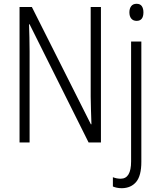

<svg xmlns="http://www.w3.org/2000/svg" viewBox="-20 -751 841 1012"><path d="M512 0H447L136 -623H133Q134 -590 135 -555Q136 -520 136 -480V0H83V-714H148L459 -96H462Q461 -132 459.5 -172Q458 -212 458 -242V-714H512ZM662 -686Q662 -706 671.5 -718.5Q681 -731 700 -731Q719 -731 727.5 -718.5Q736 -706 736 -686Q736 -641 700 -641Q682 -641 672 -653Q662 -665 662 -686ZM623 241Q608 241 596 238.5Q584 236 575 232V183Q595 191 616 191Q671 191 671 100V-532H725V102Q725 175 698 207.5Q671 240 623 241Z"/></svg>

Font: Noto Sans Condensed Light
Style: Regular
Weight: 300
Width: 3
Designer: Monotype Design Team
Foundry: Monotype Imaging Inc.
Version: Version 2.013; ttfautohint (v1.8.4.7-5d5b)